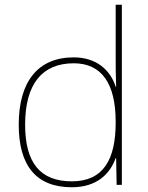

<svg xmlns="http://www.w3.org/2000/svg" viewBox="-20 -780 623 810"><path d="M283 10C388 10 444 -46 468 -113H470L472 0H494V-760H468V-543C468 -501 468 -459 470 -414H468C446 -484 387 -538 291 -538C141 -538 59 -437 59 -254C59 -83 131 10 283 10ZM283 -15C149 -15 86 -94 86 -254C86 -427 159 -513 291 -513C410 -513 468 -426 468 -266V-263C468 -107 416 -15 283 -15Z"/></svg>

Font: Noto Sans Gurmukhi Thin
Style: Regular
Weight: 100
Designer: Jelle Bosma - Monotype Design Team
Foundry: Monotype Imaging Inc.
Version: Version 2.004